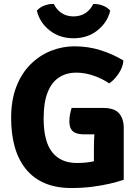

<svg xmlns="http://www.w3.org/2000/svg" viewBox="-20 -931 694 966"><path d="M601 -626.5Q598.5 -592.5 576.2 -560Q554 -527.5 529.5 -511.5Q493 -536 449.8 -550.8Q406.5 -565.5 364.5 -565.5Q314 -565.5 277 -541.5Q240 -517.5 219.8 -466.8Q199.5 -416 199.5 -336Q199.5 -219 242.8 -165Q286 -111 366.5 -111Q415.5 -111 454.5 -120Q493.5 -129 519 -136L602.5 -26.5Q573.5 -16.5 533 -7Q492.5 2.5 443.2 8.8Q394 15 339 15Q262 15 205 -9.5Q148 -34 110.5 -80Q73 -126 54.5 -191Q36 -256 36 -337Q36 -428 62.5 -495.8Q89 -563.5 134.5 -608.2Q180 -653 237 -675.5Q294 -698 355 -698Q424 -698 487 -678Q550 -658 601 -626.5ZM452.5 -185.5Q452.5 -221 455 -260.8Q457.5 -300.5 467 -334L602.5 -289V-26.5L452.5 -24.5ZM497 -388Q556.5 -388 579.5 -360.2Q602.5 -332.5 602.5 -289V-255H405.5Q379.5 -255 362.5 -261.2Q345.5 -267.5 337.2 -282Q329 -296.5 329 -322Q329 -337.5 332.2 -355.5Q335.5 -373.5 340.5 -388ZM534.5 -877.5Q520.5 -818 470.5 -778.2Q420.5 -738.5 350 -738.5Q279.5 -738.5 229.5 -778.2Q179.5 -818 165.5 -877.5Q179.5 -894 203 -903Q226.5 -912 251 -911Q264.5 -882 290 -865.2Q315.5 -848.5 350 -848.5Q384.5 -848.5 410 -865.2Q435.5 -882 449 -911Q473.5 -912 497 -903Q520.5 -894 534.5 -877.5Z"/></svg>

Font: Signika SC
Style: Regular
Weight: 300
Designer: Anna Giedryś
Foundry: Anna Giedryś
Version: Version 2.000